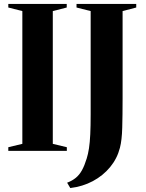

<svg xmlns="http://www.w3.org/2000/svg" viewBox="-20 -763 736 971"><path d="M93 -35.5V-707L22 -725V-743H317.5V-725L247 -707V-35.5L318 -18.5V0H22V-18.5ZM319.5 161Q345.5 151 363.5 136.2Q381.5 121.5 394.5 98Q407.5 74.5 418.5 38.5Q425.5 16.5 430 -13Q434.5 -42.5 436.5 -84Q438.5 -125.5 438.5 -184V-707L367 -725V-743H669V-725L600 -707V-265Q600 -181.5 598.2 -117.5Q596.5 -53.5 586.5 -15.5Q572.5 39 536.8 82.2Q501 125.5 449.5 153Q398 180.5 335.5 188Z"/></svg>

Font: Merriweather 144pt
Style: Bold
Weight: 700
Version: Version 2.100